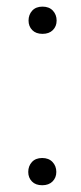

<svg xmlns="http://www.w3.org/2000/svg" viewBox="-20 -547 241 571"><path d="M64 -35.6Q64 -53.2 75 -65.2Q85.9 -77.1 105.5 -77.1Q125 -77.1 136.2 -65.2Q147.5 -53.2 147.5 -35.6Q147.5 -18.6 136.2 -7.3Q125 3.9 105.5 3.9Q85.9 3.9 75 -7.3Q64 -18.6 64 -35.6ZM64.9 -485.8Q64.9 -503.4 75.9 -515.4Q86.9 -527.3 106.4 -527.3Q126 -527.3 137.2 -515.4Q148.4 -503.4 148.4 -485.8Q148.4 -468.8 137.2 -457.5Q126 -446.3 106.4 -446.3Q86.9 -446.3 75.9 -457.5Q64.9 -468.8 64.9 -485.8Z"/></svg>

Font: Roboto Condensed Light
Style: Regular
Weight: 300
Designer: Google
Version: Version 2.134; 2016